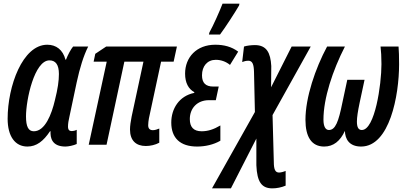

<svg xmlns="http://www.w3.org/2000/svg" viewBox="-20 -796 2235 1056"><path d="M131 10C181 10 219 -20 255 -74H258C256 -39 265 10 340 10C356 10 385 4 402 -4V-82C392 -77 382 -75 375 -75C362 -75 354 -81 354 -100C354 -115 357 -135 362 -155L402 -344C419 -422 439 -488 465 -540H382C369 -524 354 -496 343 -468H340C326 -522 289 -550 240 -550C104 -550 22 -322 22 -143C22 -46 63 10 131 10ZM166 -74C136 -74 123 -100 123 -156C123 -247 169 -464 252 -464C286 -464 304 -440 304 -389C304 -352 298 -308 282 -245C264 -168 228 -74 166 -74Z M782 7C806 7 834 1 856 -11V-89C846 -85 833 -80 821 -80C804 -80 795 -89 795 -107C795 -120 797 -132 799 -145L866 -457H935L953 -540H564L504 -500L495 -457H567L468 0H566L664 -457H769L704 -155C699 -130 695 -103 695 -84C695 -23 728 7 782 7Z M1129 -606H1190C1216 -640 1275 -731 1295 -766L1297 -776H1204C1191 -741 1152 -653 1132 -618ZM1064 10C1108 10 1154 0 1192 -22V-106C1155 -84 1123 -74 1089 -74C1044 -74 1024 -98 1024 -141C1024 -200 1064 -245 1129 -245H1167L1183 -320H1153C1111 -320 1091 -340 1091 -382C1091 -432 1120 -467 1167 -467C1194 -467 1222 -458 1245 -439L1290 -512C1254 -539 1212 -550 1164 -550C1061 -550 998 -481 998 -391C998 -340 1017 -306 1049 -289L1048 -285C965 -268 922 -198 922 -122C922 -37 971 10 1064 10Z M1146 240H1250L1390 -34V113C1394 205 1419 240 1478 240C1501 240 1528 235 1551 225V144C1540 149 1524 153 1515 153C1494 153 1486 136 1486 95L1479 -163L1689 -540H1584L1471 -316L1472 -433C1468 -506 1446 -548 1382 -548C1362 -548 1337 -545 1322 -540L1312 -455C1322 -459 1334 -462 1346 -462C1369 -462 1376 -441 1377 -401L1382 -180Z M1763 10C1814 10 1851 -20 1877 -76C1878 -32 1900 10 1966 10C2123 10 2175 -271 2175 -442C2175 -486 2174 -516 2172 -540H2073C2076 -514 2078 -484 2078 -443C2078 -331 2042 -81 1970 -81C1952 -81 1943 -95 1943 -127C1943 -151 1948 -183 1958 -231L1985 -357H1890L1863 -231C1842 -127 1825 -81 1789 -81C1771 -81 1759 -99 1759 -138C1759 -255 1809 -407 1877 -540H1779C1714 -419 1660 -260 1660 -137C1660 -44 1693 10 1763 10Z"/></svg>

Font: Noto Sans UI Condensed Medium
Style: Italic
Weight: 500
Width: 3
Italic angle: -12°
Designer: Monotype Design Team
Foundry: Monotype Imaging Inc.
Version: Version 1.901